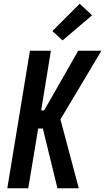

<svg xmlns="http://www.w3.org/2000/svg" viewBox="-20 -1006 562 1026"><path d="M287 0 209 -319H184L131 0H19L140 -735H252L200 -416H216L398 -735H522L303 -368L401 0ZM314 -790 260 -840 406 -986 472 -924Z"/></svg>

Font: Iosevka Custom
Style: Bold Italic
Weight: 700
Italic angle: -9°
Designer: Belleve Invis
Foundry: Belleve Invis
Version: Version 30.3.1; ttfautohint (v1.8.3)